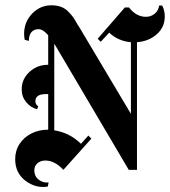

<svg xmlns="http://www.w3.org/2000/svg" viewBox="-20 -652 652 737"><path d="M115.8 -263.3Q115.8 -250.8 126.7 -244.2L122.5 -232.5Q97.5 -239.2 80.4 -260Q63.3 -280.8 63.3 -309.2Q63.3 -348.3 92.9 -375.8Q122.5 -403.3 164.2 -403.3Q164.2 -403.3 165 -403.3V-516.7Q145 -540 128.3 -540Q110 -540 100.4 -528.3Q90.8 -516.7 90.8 -495L75 -499.2Q72.5 -510 72.5 -521.7Q72.5 -567.5 103.3 -599.6Q134.2 -631.7 177.5 -631.7Q197.5 -631.7 213.8 -625.8Q230 -620 242.5 -607.1Q255 -594.2 261.7 -584.6Q268.3 -575 278.3 -556.7Q280.8 -552.5 282.5 -550.8L482.5 -215Q482.5 -260.8 482.5 -352.5Q482.5 -444.2 482.5 -490Q433.3 -494.2 399.2 -526.7L366.7 -491.7L355 -503.3L459.2 -623.3H475Q503.3 -587.5 540 -587.5Q553.3 -587.5 564.6 -593.3Q575.8 -599.2 582.5 -608.8Q589.2 -618.3 590.8 -630.8H602.5Q612.5 -611.7 612.5 -589.2Q612.5 -547.5 581.7 -520.4Q550.8 -493.3 505.8 -490V0H474.2L195 -473.3Q191.7 -479.2 188.3 -484.2V-151.7Q247.5 -142.5 290.8 -100L319.2 -131.7L330.8 -120L223.3 0Q190 -35.8 154.2 -35.8Q135.8 -35.8 123.8 -25.4Q111.7 -15 111.7 2.5Q111.7 24.2 128.3 37.5Q145 50.8 166.7 48.3L163.3 64.2Q116.7 71.7 77.5 41.7Q38.3 11.7 38.3 -40.8Q38.3 -74.2 55.4 -100Q72.5 -125.8 101.2 -140Q130 -154.2 164.2 -154.2Q164.2 -154.2 165 -154.2V-290.8Q163.3 -290.8 160.4 -290.8Q157.5 -290.8 155.8 -290.8Q115.8 -290.8 115.8 -263.3Z"/></svg>

Font: Chomsky
Style: Regular
Weight: 400
Version: Version 2.3